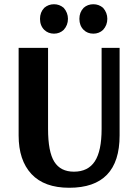

<svg xmlns="http://www.w3.org/2000/svg" viewBox="-20 -876 654 907"><path d="M189 -839Q209 -856 235 -856Q261 -856 281 -839Q301 -816 301 -787Q301 -757 281 -735Q262 -717 235 -717Q208 -717 189 -735Q169 -755 169 -787Q169 -818 189 -839ZM375 -839Q394 -856 421 -856Q447 -856 467 -839Q487 -816 487 -787Q487 -757 467 -735Q448 -717 421 -717Q393 -717 375 -735Q355 -755 355 -787Q355 -818 375 -839ZM307 11Q189 11 128.5 -54Q68 -119 68 -236V-650H207V-267Q207 -159 236.5 -112Q266 -65 329 -65Q396 -65 428 -114Q460 -163 460 -267V-650H545V-236Q545 11 307 11Z"/></svg>

Font: ArsenalBold
Style: Bold
Weight: 700
Designer: Andrij Shevchenko
Foundry: Stairsfor.com
Version: Version 1.000